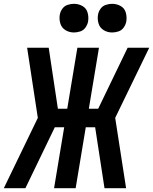

<svg xmlns="http://www.w3.org/2000/svg" viewBox="-36 -985 801 1005"><path d="M-16 0H97L251 -319H300L247 0H360L413 -319H462L511 0H624L567 -368L745 -735H632L478 -416H429L482 -735H369L316 -416H267L219 -735H106L162 -368ZM551 -815Q567 -815 584 -820.5Q601 -826 611.5 -841Q622 -856 625 -872Q629 -896 622.5 -919Q616 -942 595.5 -953.5Q575 -965 551 -965Q535 -965 518 -959.5Q501 -954 490.5 -939.5Q480 -925 477 -908Q473 -884 480 -861.5Q487 -839 507 -827Q527 -815 551 -815ZM351 -815Q367 -815 384 -820.5Q401 -826 411.5 -841Q422 -856 425 -872Q429 -896 422.5 -919Q416 -942 395.5 -953.5Q375 -965 351 -965Q335 -965 318 -959.5Q301 -954 290.5 -939.5Q280 -925 277 -908Q273 -884 280 -861.5Q287 -839 307 -827Q327 -815 351 -815Z"/></svg>

Font: Iosevka Sparkle SmBdObl
Style: Regular
Weight: 600
Italic angle: -9°
Designer: Belleve Invis
Foundry: Belleve Invis
Version: Version 4.5.0; ttfautohint (v1.8.3)